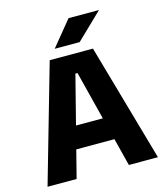

<svg xmlns="http://www.w3.org/2000/svg" viewBox="-121 -917 865 1008"><g transform="rotate(-15 311.5 -413.0)"><path d="M169.5 0H11.5L194.5 -639H429.5L611.5 0H453.5L318 -536H306.5ZM455 -150.5H167V-272H455ZM236.5 -691.5 347 -826.5H511V-825L371 -690H236.5Z"/></g></svg>

Font: Anek Devanagari
Style: Bold
Weight: 700
Designer: Kailash Malviya (Devanagari) & Yesha Goshar (Latin)
Foundry: Ek Type
Version: Version 1.003